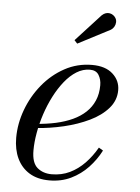

<svg xmlns="http://www.w3.org/2000/svg" viewBox="-51 -725 564 776"><g transform="rotate(5 231.0 -337.5)"><path d="M178 10Q130 10 97 -10.2Q64 -30.5 47 -66.5Q30 -102.5 30 -150Q30 -207.5 51 -264.2Q72 -321 110 -367.5Q148 -414 199.2 -442Q250.5 -470 310.5 -470Q364.5 -470 394.2 -443.2Q424 -416.5 424 -377Q424 -336 396 -303.8Q368 -271.5 321.2 -249Q274.5 -226.5 218.2 -213.2Q162 -200 105 -196V-213Q147.5 -216 185 -224.2Q222.5 -232.5 252.8 -246.5Q283 -260.5 304.8 -281Q326.5 -301.5 338.2 -328.8Q350 -356 350 -391Q350 -414.5 339.2 -432.2Q328.5 -450 303.5 -450Q275 -450 249.2 -434Q223.5 -418 201.2 -390.2Q179 -362.5 161 -327.5Q143 -292.5 130.2 -253.8Q117.5 -215 110.8 -176.8Q104 -138.5 104 -105Q104 -55 127.2 -35.2Q150.5 -15.5 185.5 -15.5Q225.5 -15.5 258.8 -31.5Q292 -47.5 319 -75.5Q346 -103.5 366.5 -139.5L384 -129Q364.5 -91 334.8 -59.5Q305 -28 265.8 -9Q226.5 10 178 10ZM242.5 -550.5 230.5 -563.5 331 -673Q339 -680.5 347.2 -683Q355.5 -685.5 363.2 -684Q371 -682.5 377.2 -678Q383.5 -673.5 387 -667.5Q392 -659.5 391.5 -649.8Q391 -640 386.2 -631.8Q381.5 -623.5 373.5 -618.5Z"/></g></svg>

Font: Bodoni Moda
Style: Italic
Weight: 400
Italic angle: -13°
Designer: Owen Earl
Foundry: indestructible type
Version: Version 2.005